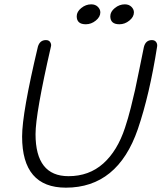

<svg xmlns="http://www.w3.org/2000/svg" viewBox="-20 -860 745 886"><path d="M376 -748Q334 -748 334 -785Q334 -806 355 -823Q376 -840 401 -840Q420 -840 431.5 -828.5Q443 -817 443 -803Q443 -782 422 -765Q401 -748 376 -748ZM531 -748Q489 -748 489 -785Q489 -806 510 -823Q531 -840 556 -840Q575 -840 586.5 -828.5Q598 -817 598 -803Q598 -782 577 -765Q556 -748 531 -748ZM284 6Q82 6 82 -230Q82 -339 155 -645Q164 -675 192 -675Q206 -675 212 -665Q218 -655 215 -645Q144 -336 144 -241Q144 -47 296 -47Q391 -47 456.5 -105.5Q522 -164 557 -271Q571 -313 583.5 -362.5Q596 -412 603.5 -446Q611 -480 624 -545Q637 -610 644 -643Q652 -675 681 -675Q694 -675 700.5 -666Q707 -657 705 -645Q670 -422 616 -264Q523 6 284 6Z"/></svg>

Font: Comic Neue
Style: Italic
Weight: 400
Italic angle: -12°
Designer: Craig Rozynski
Foundry: Craig Rozynski
Version: Version 2.003